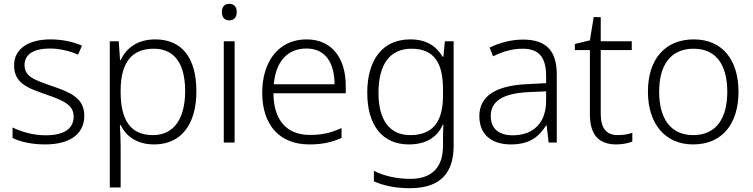

<svg xmlns="http://www.w3.org/2000/svg" viewBox="-20 -749 3958 1009"><path d="M423 -141C423 -235 348 -264 253 -297C161 -329 109 -345 109 -408C109 -464 158 -494 242 -494C295 -494 349 -480 390 -462L411 -509C365 -529 309 -542 245 -542C129 -542 54 -492 54 -406C54 -313 122 -287 221 -253C317 -220 367 -196 367 -137C367 -76 323 -38 218 -38C155 -38 93 -56 46 -79V-24C85 -5 143 10 217 10C348 10 423 -45 423 -141Z M796 -542C697 -542 641 -491 614 -433H611L604 -532H557V236H614V17C614 -16 612 -58 610 -92H614C641 -36 696 10 790 10C927 10 1012 -89 1012 -269C1012 -450 932 -542 796 -542ZM788 -493C898 -493 953 -413 953 -270C953 -126 894 -39 784 -39C668 -39 614 -115 614 -266V-276C615 -416 669 -493 788 -493Z M1185 -729C1160 -729 1146 -713 1146 -686C1146 -658 1160 -642 1185 -642C1210 -642 1224 -658 1224 -686C1224 -713 1210 -729 1185 -729ZM1213 -532H1156V0H1213Z M1591 -542C1443 -542 1358 -424 1358 -262C1358 -95 1446 10 1606 10C1674 10 1722 -1 1775 -24V-76C1716 -50 1674 -40 1608 -40C1486 -40 1418 -118 1417 -259H1797V-298C1797 -440 1727 -542 1591 -542ZM1590 -494C1691 -494 1738 -418 1738 -306H1419C1429 -427 1492 -494 1590 -494Z M2136 -542C1990 -542 1910 -434 1910 -262C1910 -87 1992 10 2129 10C2215 10 2277 -25 2307 -94H2310C2309 -69 2308 -39 2308 -11V20C2308 125 2254 191 2137 191C2061 191 1995 174 1945 149V204C1995 226 2055 240 2135 240C2297 240 2364 157 2364 17V-532H2318L2310 -451H2306C2272 -508 2219 -542 2136 -542ZM2142 -493C2263 -493 2308 -416 2308 -281V-246C2308 -127 2268 -39 2136 -39C2028 -39 1969 -117 1969 -261C1969 -408 2027 -493 2142 -493Z M2728 -541C2664 -541 2603 -523 2553 -499L2571 -453C2622 -478 2671 -493 2726 -493C2807 -493 2850 -454 2850 -349V-312L2753 -307C2587 -300 2499 -245 2499 -139C2499 -43 2562 10 2664 10C2763 10 2812 -30 2850 -90H2853L2863 0H2906V-358C2906 -485 2848 -541 2728 -541ZM2760 -265 2850 -269V-217C2849 -105 2785 -38 2674 -38C2602 -38 2559 -73 2559 -139C2559 -219 2625 -259 2760 -265Z M3226 -39C3165 -39 3137 -77 3137 -151V-486H3300V-532H3137V-659H3100L3080 -537L3001 -518V-486H3080V-148C3080 -37 3130 10 3219 10C3252 10 3283 3 3303 -5V-51C3284 -44 3256 -39 3226 -39Z M3861 -267C3861 -432 3778 -542 3626 -542C3476 -542 3385 -439 3385 -267C3385 -99 3475 10 3622 10C3777 10 3861 -100 3861 -267ZM3444 -267C3444 -408 3505 -493 3625 -493C3750 -493 3802 -399 3802 -267C3802 -131 3747 -39 3623 -39C3501 -39 3444 -130 3444 -267Z"/></svg>

Font: Noto Sans Ethiopic Light
Style: Regular
Weight: 300
Designer: Monotype Design Team
Foundry: Monotype Imaging Inc.
Version: Version 2.102